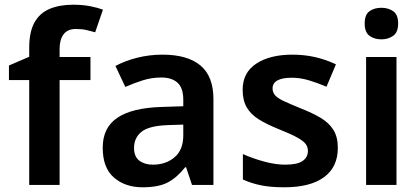

<svg xmlns="http://www.w3.org/2000/svg" viewBox="-20 -785 1783 815"><path d="M364 -445H233V0H104V-445H18V-507L104 -544V-581Q104 -650 126.5 -690Q149 -730 191 -747.5Q233 -765 291 -765Q331 -765 363.5 -758.5Q396 -752 417 -744L384 -648Q367 -653 347 -657.5Q327 -662 302 -662Q267 -662 250 -639.5Q233 -617 233 -577V-543H364Z M670 -553Q776 -553 831 -507Q886 -461 886 -364V0H795L770 -75H766Q731 -31 692 -10.5Q653 10 585 10Q512 10 464 -31Q416 -72 416 -158Q416 -243 478 -285Q540 -327 665 -331L758 -334V-361Q758 -412 733.5 -434Q709 -456 665 -456Q624 -456 586 -444Q548 -432 512 -416L470 -505Q511 -527 562.5 -540Q614 -553 670 -553ZM693 -254Q612 -251 580.5 -225.5Q549 -200 549 -157Q549 -120 571.5 -103Q594 -86 629 -86Q684 -86 721 -117.5Q758 -149 758 -210V-256Z M1414 -157Q1414 -76 1355.5 -33Q1297 10 1187 10Q1130 10 1089.5 2Q1049 -6 1011 -23V-131Q1051 -113 1100 -99.5Q1149 -86 1191 -86Q1243 -86 1265 -102Q1287 -118 1287 -144Q1287 -160 1278.5 -172.5Q1270 -185 1244 -200Q1218 -215 1165 -236Q1113 -257 1079 -278Q1045 -299 1027.5 -329Q1010 -359 1010 -404Q1010 -477 1068 -515Q1126 -553 1221 -553Q1271 -553 1316 -543Q1361 -533 1406 -512L1366 -417Q1328 -433 1291.5 -444Q1255 -455 1218 -455Q1178 -455 1157.5 -443.5Q1137 -432 1137 -410Q1137 -394 1147 -381.5Q1157 -369 1183.5 -356.5Q1210 -344 1259 -324Q1307 -305 1341.5 -284.5Q1376 -264 1395 -234Q1414 -204 1414 -157Z M1663 -543V0H1534V-543ZM1599 -752Q1628 -752 1649 -737.5Q1670 -723 1670 -685Q1670 -648 1649 -633Q1628 -618 1599 -618Q1569 -618 1548.5 -633Q1528 -648 1528 -685Q1528 -723 1548.5 -737.5Q1569 -752 1599 -752Z"/></svg>

Font: Noto Sans Adlam Unjoined SemiBold
Style: Regular
Weight: 600
Version: Version 3.001